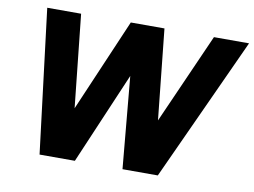

<svg xmlns="http://www.w3.org/2000/svg" viewBox="-76 -810 1218 921"><g transform="rotate(10 533.0 -350.0)"><path d="M532 -447 341 0H169L83 -700H248L296 -248L490 -700H654L700 -260L895 -700H1066L745 0H573Z"/></g></svg>

Font: Oak Sans ExtraBold
Style: Italic
Weight: 800
Italic angle: -9.49998°
Foundry: Erik Kennedy, Walven
Version: Version 1.000